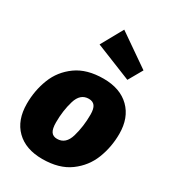

<svg xmlns="http://www.w3.org/2000/svg" viewBox="-208 -968 988 1099"><g transform="rotate(30 286.0 -418.0)"><path d="M13 -211Q13 -298 43.5 -376Q74 -454 143.5 -504Q213 -554 323 -554Q433 -554 495.5 -492.5Q558 -431 558 -325Q558 -238 527.5 -160Q497 -82 427.5 -31Q358 20 247 20Q137 20 75 -41Q13 -102 13 -211ZM360 -338Q360 -377 347 -394.5Q334 -412 307 -412Q251 -412 231 -345.5Q211 -279 211 -201Q211 -159 223.5 -140.5Q236 -122 263 -122Q320 -122 340 -190.5Q360 -259 360 -338ZM496 -709 443 -616 204 -712 284 -856Z"/></g></svg>

Font: FiraGO Heavy
Style: Italic
Weight: 900
Italic angle: -8°
Designer: bBox Type GmbH
Foundry: bBox Type GmbH
Version: Version 1.001